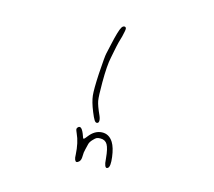

<svg xmlns="http://www.w3.org/2000/svg" viewBox="-114 -851 1228 1102"><g transform="rotate(15 500.0 -300.0)"><path d="M384 -82Q405 -105 427 -40Q429 -36 430 -32Q433 -23 444 -37Q447 -41 452 -47Q484 -89 526.5 -91Q569 -93 594 -53Q612 -24 619 30.5Q626 85 613 96Q597 109 590 74Q588 63 587 46Q582 -10 569 -32.5Q556 -55 528 -55Q513 -55 505.5 -51.5Q498 -48 487 -36Q470 -19 467 -4Q465 4 459 29Q454 46 454 71Q454 94 443 104Q434 112 428 111Q422 110 418 100Q414 90 414 72Q410 0 388 -47Q380 -65 379.5 -70.5Q379 -76 384 -82ZM478 -700Q484 -710 492.5 -711Q501 -712 504 -704Q507 -697 496 -653Q483 -610 479 -589Q478 -583 472.5 -557Q467 -531 465 -519Q454 -470 454 -368Q454 -286 458.5 -260Q463 -234 488 -179Q496 -160 494.5 -148Q493 -136 482 -136Q475 -136 467.5 -147.5Q460 -159 447 -191Q425 -245 421 -281.5Q417 -318 422 -410Q429 -519 433 -534Q436 -545 446 -592Q465 -679 478 -700Z"/></g></svg>

Font: sitelen luka ante tan jan Iwi
Style: Regular
Weight: 400
Designer: jan Iwi
Foundry: SP Font Maker - https://wasokeli.github.io/sp-font-maker
Version: Version 1.0